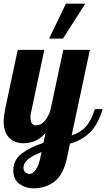

<svg xmlns="http://www.w3.org/2000/svg" viewBox="-28 -770 576 1040"><path d="M329 -750H434L313 -561H238ZM44 153Q44 96 90 61.5Q136 27 207 4L219 -50Q190 -18 160 -6Q130 6 99 6Q51 6 21.5 -24Q-8 -54 -8 -114Q-8 -139 0 -179L68 -500H212L140 -160Q137 -148 137 -135Q137 -91 167 -91Q193 -91 213 -113.5Q233 -136 245 -173L315 -500H459L360 -36Q408 -52 437 -84Q466 -116 486 -179H528Q501 -90 455 -48.5Q409 -7 351 8L336 80Q316 177 267 213.5Q218 250 156 250Q108 250 76 225Q44 200 44 153ZM191 83 197 54Q99 90 99 139Q99 152 108 162Q117 172 133 172Q150 172 166 149Q182 126 191 83Z"/></svg>

Font: Lobster
Style: Regular
Weight: 400
Designer: Impallari Type
Foundry: Impallari Type
Version: Version 2.100